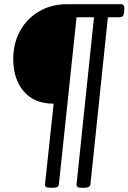

<svg xmlns="http://www.w3.org/2000/svg" viewBox="-20 -720 611 913"><path d="M221 173Q204 173 198.5 168.5Q193 164 194 157L235 -227Q142 -227 92.5 -286Q43 -345 43 -439Q43 -515 76 -574Q109 -633 167 -666.5Q225 -700 299 -700H556Q573 -700 571 -676L570 -662Q569 -638 549 -638H493L410 157Q409 164 402.5 168.5Q396 173 380 173H370Q354 173 348.5 168.5Q343 164 344 157L427 -638H344L260 157Q259 173 231 173Z"/></svg>

Font: Asap Semi Expanded Semi Expanded Regular
Style: Italic
Weight: 400
Width: 6
Italic angle: -6°
Designer: Pablo Cosgaya
Foundry: Omnibus-Type
Version: Version 3.001; ttfautohint (v1.8.4.7-5d5b)